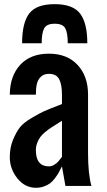

<svg xmlns="http://www.w3.org/2000/svg" viewBox="-20 -891 515 920"><path d="M214.4 -633.8Q301.8 -633.8 351.8 -579.8Q401.9 -525.9 401.9 -437.5V-156.2Q401.9 -58.6 418 0H293.5L276.9 -93.8Q267.1 -74.2 261 -63.5Q254.9 -52.7 243.2 -36.9Q231.4 -21 219.7 -12.5Q208 -3.9 190.4 2.4Q172.9 8.8 151.9 8.8Q99.6 8.8 63.2 -36.4Q26.9 -81.5 26.9 -138.2Q26.9 -183.6 42.2 -220.7Q57.6 -257.8 74.7 -280Q91.8 -302.2 131.8 -325.9Q171.9 -349.6 192.4 -358.6Q212.9 -367.7 263.7 -387.2Q272.5 -390.6 276.9 -392.6V-437.5Q276.9 -484.9 263.7 -511Q250.5 -537.1 214.4 -537.1Q189.9 -537.1 175.5 -522.9Q161.1 -508.8 156.5 -488.3Q151.9 -467.8 151.9 -437.5H26.9Q27.8 -527.3 77.1 -580.6Q126.5 -633.8 214.4 -633.8ZM276.9 -312.5Q269 -307.1 251 -295.9Q232.9 -284.7 222.2 -277.6Q211.4 -270.5 196.3 -258.1Q181.2 -245.6 172.9 -234.1Q164.6 -222.7 158.2 -206.1Q151.9 -189.5 151.9 -171.4Q151.9 -93.8 214.4 -93.8Q227.5 -93.8 240 -101.6Q252.4 -109.4 259 -116.9Q265.6 -124.5 274.4 -136.2Q275.9 -138.7 276.9 -139.6ZM85.9 -683.6Q85.9 -781.2 119.9 -826.2Q153.8 -871.1 242.2 -871.1Q329.6 -871.1 364 -825.7Q398.4 -780.3 398.4 -683.6H304.7Q304.7 -733.4 292.7 -755.4Q280.8 -777.3 242.2 -777.3Q203.6 -777.3 191.7 -755.1Q179.7 -732.9 179.7 -683.6Z"/></svg>

Font: OswaldRegular
Style: Regular
Weight: 400
Designer: vernon adams
Foundry: vernon adams
Version: Version 1.000